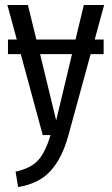

<svg xmlns="http://www.w3.org/2000/svg" viewBox="-20 -546 451 776"><path d="M362.8 -386.2H398.9V-327.1H346.2L255.9 2.9Q231 93.3 184.3 144.8Q137.7 196.3 53.2 210L43 147.9Q105.5 133.8 134.5 101.3Q163.6 68.8 184.1 0H152.8L64 -327.1H12.2V-386.2H47.9L9.8 -525.9H92.8L127 -386.2H285.2L318.8 -525.9H400.9ZM207 -59.1 271 -327.1H142.1Z"/></svg>

Font: Fira Sans Compressed Book
Style: Regular
Weight: 350
Width: 1
Designer: Carrois Corporate & Edenspiekermann AG
Foundry: Carrois Corporate GbR & Edenspiekermann AG
Version: Version 4.203;PS 004.203;hotconv 1.0.88;makeotf.lib2.5.64775